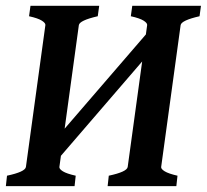

<svg xmlns="http://www.w3.org/2000/svg" viewBox="-21 -635 706 655"><path d="M580.6 0H346.2L350.1 -35.6Q412.1 -48.8 414.6 -65.4L481 -549.3Q481.9 -556.2 469 -564.5Q456.1 -572.8 425.3 -579.6L430.2 -615.2H664.6L659.7 -579.6Q597.7 -565.4 595.2 -549.3L528.8 -65.4Q527.8 -58.6 541 -50.5Q554.2 -42.5 584.5 -35.6ZM233.4 0H-1L2.9 -35.6Q64.9 -48.8 67.4 -65.4L133.8 -549.3Q134.8 -556.2 121.8 -564.5Q108.9 -572.8 78.1 -579.6L83 -615.2H317.4L312.5 -579.6Q250.5 -565.4 248 -549.3L181.6 -65.4Q180.7 -58.6 193.6 -50.5Q206.5 -42.5 237.3 -35.6ZM498 -464.8 125 -31.7 135.3 -121.6 508.3 -554.2Z"/></svg>

Font: Gentium Plus
Style: Bold Italic
Weight: 700
Italic angle: -8°
Designer: Victor Gaultney, Annie Olsen, Iska Routamaa, Becca Hirsbrunner
Foundry: SIL International
Version: Version 6.101